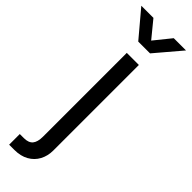

<svg xmlns="http://www.w3.org/2000/svg" viewBox="-363 -728 933 933"><g transform="rotate(45 103.5 -262.0)"><path d="M144.5 -515.6V72.3Q144.5 109.9 128.4 139.9Q112.3 169.9 81.8 187Q51.3 204.1 8.8 204.1H-27.3V130.9H1Q32.7 130.9 47.1 113.8Q61.5 96.7 61.5 59.6V-515.6ZM103 -641.6 172.4 -727.5H256.3V-727.1L143.1 -593.8H62L-50.3 -727.1V-727.5H32.7Z"/></g></svg>

Font: Intratopia Thin
Style: Regular
Weight: 100
Designer: Rasmus Andersson
Foundry: rsms
Version: Version 3.000;Glyphs 3.2.3 (3260)